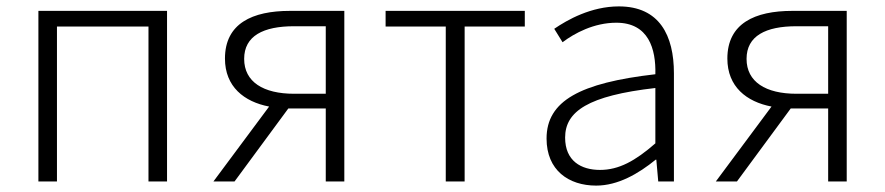

<svg xmlns="http://www.w3.org/2000/svg" viewBox="-20 -567 2766 600"><path d="M100 0H158V-484H444V0H502V-533H100Z M998 -274H899C803 -274 743 -311 743 -383C743 -455 803 -485 899 -485H998ZM886 -533C769 -533 683 -494 683 -384C683 -296 743 -249 821 -234L647 0H713L881 -228H882H998V0H1056V-533Z M1373 0H1432V-484H1620V-533H1185V-484H1373Z M1843 13C1911 13 1975 -24 2029 -68H2031L2037 0H2086V-338C2086 -456 2041 -547 1914 -547C1827 -547 1753 -505 1712 -477L1738 -435C1775 -463 1836 -496 1906 -496C2007 -496 2030 -414 2028 -335C1793 -308 1688 -252 1688 -134C1688 -35 1757 13 1843 13ZM1855 -36C1796 -36 1746 -64 1746 -137C1746 -219 1818 -268 2028 -292V-119C1965 -64 1914 -36 1855 -36Z M2568 -274H2469C2373 -274 2313 -311 2313 -383C2313 -455 2373 -485 2469 -485H2568ZM2456 -533C2339 -533 2253 -494 2253 -384C2253 -296 2313 -249 2391 -234L2217 0H2283L2451 -228H2452H2568V0H2626V-533Z"/></svg>

Font: Source Han Sans SC Light
Style: Regular
Weight: 300
Designer: Ryoko NISHIZUKA (kana & ideographs); Paul D. Hunt (Latin, Greek & Cyrillic); Wenlong ZHANG (bopomofo); Sandoll Communica
Foundry: Adobe Systems Incorporated
Version: Version 1.004;PS 1.004;hotconv 1.0.82;makeotf.lib2.5.63406